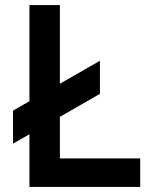

<svg xmlns="http://www.w3.org/2000/svg" viewBox="-20 -740 590 760"><path d="M375.5 -368.5 217 -277.5V-113H535V0H96.5V-208.5L31.5 -171.5V-302L96.5 -339.5V-720H217V-408.5L375.5 -499.5Z"/></svg>

Font: Vortex Mix
Style: Bold
Weight: 700
Designer: Mikhail Sharanda
Foundry: Mikhail Sharanda
Version: Version 4.504;Glyphs 3.1.2 (3151)